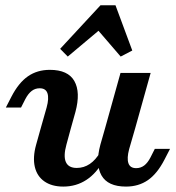

<svg xmlns="http://www.w3.org/2000/svg" viewBox="-20 -691 662 723"><path d="M129.4 -358.6Q112.4 -358.6 99.4 -348.6Q86.3 -338.6 75.5 -318.1L59.2 -286H2L22.7 -326.3Q50 -379.3 85.2 -403.7Q120.3 -428 167.7 -428Q236.1 -428 260 -385.8Q283.9 -343.6 264.1 -269.7L246.9 -208.2H133.4L155.7 -286.7Q165 -320.9 158.7 -339.8Q152.4 -358.6 129.4 -358.6ZM269 -58.6Q295.8 -58.6 318.1 -73.6Q340.4 -88.7 357.5 -118.1L370.5 -88.1Q343.9 -38.7 305.3 -13.6Q266.8 11.6 218.4 11.6Q175.2 11.6 147.3 -7.8Q119.4 -27.2 111.1 -62.7Q102.9 -98.3 115.8 -145.2L133.4 -208.2H246.9L230.1 -146.4Q218.2 -103.2 228 -80.9Q237.8 -58.6 269 -58.6ZM433.8 -416.4H547.3L489.1 -208.2H375.7ZM492.8 -57.8Q509.7 -57.8 523 -67.8Q536.2 -77.8 546.7 -98.3L562.9 -130.3H620.2L599.4 -90Q572.1 -37 537 -12.7Q501.9 11.6 454.5 11.6Q386 11.6 362.1 -30.6Q338.2 -72.8 358.1 -146.7L375.7 -208.2H489.1L466.4 -129.7Q457.2 -95.5 463.5 -76.6Q469.8 -57.8 492.8 -57.8ZM206.5 -507.1 358.4 -671.1H414.9L478.1 -500.7L434.4 -478L329.6 -599.8L385.2 -603.9L235.2 -478Z"/></svg>

Font: Playfair Micro SmCond SmLight
Style: Italic
Weight: 360
Width: 4
Italic angle: -15.6°
Designer: Claus Eggers Sørensen
Foundry: Claus Eggers Sørensen
Version: Version 2.203;Glyphs 3.3 (3326)